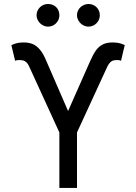

<svg xmlns="http://www.w3.org/2000/svg" viewBox="-20 -926 671 946"><path d="M272.5 -273.4 124 -597.7Q119.1 -609.4 112.3 -616.7Q105.5 -624 97.7 -627Q89.8 -629.9 79.1 -629.9H70.3Q65.4 -629.9 61 -628.9Q56.6 -627.9 54.7 -626L36.1 -703.1Q38.1 -704.1 40 -705.1Q42 -706.1 43.9 -707Q57.6 -712.9 70.3 -714.8Q83 -716.8 97.7 -716.8Q123 -716.8 142.1 -708.5Q161.1 -700.2 177.7 -680.2Q194.3 -660.2 209 -624L315.4 -378.9L423.8 -624Q438.5 -657.2 452.1 -676.8Q465.8 -696.3 485.4 -706.5Q504.9 -716.8 534.2 -716.8Q549.8 -716.8 563.5 -714.4Q577.1 -711.9 591.8 -705.1Q592.8 -705.1 593.3 -704.6Q593.8 -704.1 594.7 -704.1L576.2 -626Q574.2 -627.9 570.3 -628.9Q566.4 -629.9 561.5 -629.9H552.7Q543 -629.9 535.2 -627Q527.3 -624 521 -616.7Q514.6 -609.4 508.8 -597.7L359.4 -273.4V0H272.5ZM160.2 -850.6Q160.2 -866.2 168 -878.9Q175.8 -891.6 188.5 -898.9Q201.2 -906.2 215.8 -906.2Q232.4 -906.2 245.1 -899.4Q257.8 -892.6 265.1 -879.9Q272.5 -867.2 272.5 -850.6Q272.5 -835.9 265.1 -823.2Q257.8 -810.5 245.1 -802.7Q232.4 -794.9 215.8 -794.9Q202.1 -794.9 189 -802.7Q175.8 -810.5 168 -823.7Q160.2 -836.9 160.2 -850.6ZM359.4 -850.6Q359.4 -866.2 367.2 -878.9Q375 -891.6 388.2 -898.9Q401.4 -906.2 416 -906.2Q431.6 -906.2 444.3 -898.9Q457 -891.6 464.4 -878.9Q471.7 -866.2 471.7 -850.6Q471.7 -835.9 464.4 -823.2Q457 -810.5 444.3 -802.7Q431.6 -794.9 416 -794.9Q401.4 -794.9 388.2 -802.7Q375 -810.5 367.2 -823.7Q359.4 -836.9 359.4 -850.6Z"/></svg>

Font: Pretendard GOV Variable
Style: Regular
Weight: 400
Designer: Base glyphs from Inter by Rasmus Andersson; Hangul glyphs from Noto Sans CJK(Source Han Sans) by Jang Soo-young and Kang
Foundry: Kil Hyung-jin
Version: Version 1.307;Glyphs 3.2 (3192)